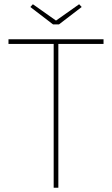

<svg xmlns="http://www.w3.org/2000/svg" viewBox="-20 -885 528 905"><path d="M233 0V-678H20V-700H468V-678H255V0ZM230 -770 123 -852 135 -865 244 -788 353 -865 365 -852 258 -770Z"/></svg>

Font: Lexend Thin
Style: Regular
Weight: 100
Designer: Bonnie Shaver-Troup, Thomas Jockin
Foundry: Lexend
Version: Version 1.007; ttfautohint (v1.8.3)